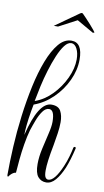

<svg xmlns="http://www.w3.org/2000/svg" viewBox="-94 -870 504 933"><g transform="rotate(10 158.0 -403.5)"><path d="M16 19Q12 19 12 12Q12 -51 16 -127Q20 -203 30 -281.5Q40 -360 55.5 -432Q71 -504 93 -561Q115 -618 143 -651.5Q171 -685 206 -685Q260 -685 260 -601Q260 -549 236 -497.5Q212 -446 171 -406Q130 -366 78 -347Q76 -335 72 -315Q65 -274 62 -244Q59 -214 59 -194Q100 -362 164 -362Q198 -362 210 -340Q222 -318 222 -285Q222 -259 217.5 -229.5Q213 -200 208 -171Q199 -125 195 -94Q191 -63 191 -43Q191 -18 196.5 -9Q202 0 211 0Q242 0 276 -80Q286 -103 293.5 -129.5Q301 -156 304 -172Q305 -179 311 -179Q317 -179 316 -172Q309 -142 301.5 -117.5Q294 -93 286 -73Q269 -33 248.5 -9Q228 15 203 15Q178 15 162.5 -3.5Q147 -22 147 -66Q147 -101 156 -142Q165 -183 174 -220Q183 -257 183 -280Q183 -339 156 -339Q139 -339 125 -319.5Q111 -300 100.5 -272.5Q90 -245 82 -220Q73 -188 66.5 -148.5Q60 -109 56.5 -71.5Q53 -34 51 -6H50Q46 -6 39.5 -2.5Q33 1 28 6Q21 13 19.5 16Q18 19 16 19ZM80 -365Q126 -381 163.5 -419.5Q201 -458 223.5 -506.5Q246 -555 246 -599Q246 -631 235 -652Q224 -673 207 -673Q190 -673 174 -652Q158 -631 143.5 -596.5Q129 -562 116.5 -521Q104 -480 95 -439Q86 -398 80 -365ZM108 -741 224 -823Q229 -826 232 -826Q235 -826 238 -823Q243 -818 254.5 -806Q266 -794 278.5 -780Q291 -766 299.5 -755.5Q308 -745 308 -744Q307 -741 300 -741L218 -788L129 -741Z"/></g></svg>

Font: Updock
Style: Regular
Weight: 400
Designer: Robert E. Leuschke
Foundry: Robert E. Leuschke
Version: Version 1.010; ttfautohint (v1.8.4.7-5d5b)